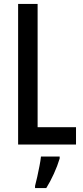

<svg xmlns="http://www.w3.org/2000/svg" viewBox="-20 -734 423 975"><path d="M72 0V-714H171V-88H366V0ZM283 71Q272 108 253.5 148.5Q235 189 215 221H158V210Q163 192 169 164.5Q175 137 180.5 109Q186 81 188 61H283Z"/></svg>

Font: Noto Sans Tamil ExtraCondensed Medium
Style: Regular
Weight: 500
Width: 2
Designer: Jelle Bosma - Monotype Design Team
Foundry: Monotype Imaging Inc.
Version: Version 2.004; ttfautohint (v1.8.4.7-5d5b)